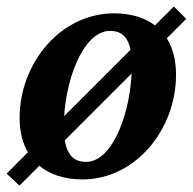

<svg xmlns="http://www.w3.org/2000/svg" viewBox="-34 -540 596 594"><path d="M542.2 -481.7 503.8 -519.9 -13.5 -2.9 26.2 34.3 542.2 -481.7ZM220.6 15.1C386.7 15.1 510.6 -141.1 510.6 -308C510.6 -439.6 428.2 -498.7 319.2 -498.7C152.1 -498.7 26.7 -343 26.7 -175.9C26.7 -44.7 112.1 15.1 220.6 15.1ZM232.6 -39.2C193.2 -39.2 163.4 -61.4 163.4 -149.2C163.4 -284.6 221.9 -444.4 306.1 -444.4C346.3 -444.4 373.8 -421.7 373.8 -338.1C373.8 -198.4 316.1 -39.2 232.6 -39.2Z"/></svg>

Font: Source Serif 4 Variable
Style: Italic
Weight: 400
Italic angle: -12°
Designer: Frank Grießhammer
Foundry: Adobe Systems Incorporated
Version: Version 4.004;hotconv 1.0.116;makeotfexe 2.5.65601